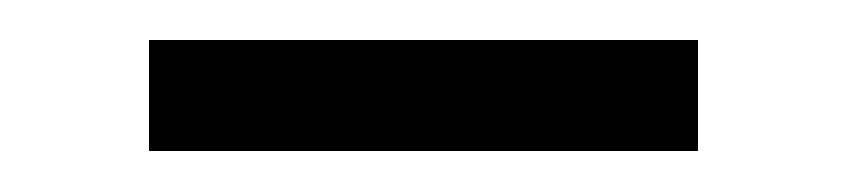

<svg xmlns="http://www.w3.org/2000/svg" viewBox="-20 -656 424 96"><path d="M329 -580.5H54.5V-636H329Z"/></svg>

Font: Anek Devanagari
Style: Regular
Weight: 400
Designer: Kailash Malviya (Devanagari) & Yesha Goshar (Latin)
Foundry: Ek Type
Version: Version 1.003